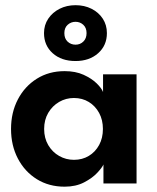

<svg xmlns="http://www.w3.org/2000/svg" viewBox="-20 -690 592 722"><path d="M369 0V-71.5Q364.5 -60.5 346 -40.5Q327.5 -20.5 296.2 -4.2Q265 12 223 12Q164 12 118.5 -16.2Q73 -44.5 47.2 -93.8Q21.5 -143 21.5 -205Q21.5 -267 47.2 -316.2Q73 -365.5 118.5 -394Q164 -422.5 223 -422.5Q264 -422.5 294.2 -408.8Q324.5 -395 343.2 -376.8Q362 -358.5 367.5 -344V-410.5H493.5V0ZM146 -205Q146 -170.5 161.5 -144.2Q177 -118 202.5 -103.5Q228 -89 258 -89Q289.5 -89 314 -103.8Q338.5 -118.5 352.8 -144.8Q367 -171 367 -205Q367 -239 352.8 -265.2Q338.5 -291.5 314 -306.5Q289.5 -321.5 258 -321.5Q228 -321.5 202.5 -306.8Q177 -292 161.5 -265.8Q146 -239.5 146 -205ZM264 -460.5Q211 -460.5 178.2 -489.8Q145.5 -519 145.5 -565.5Q145.5 -596 161.5 -619.8Q177.5 -643.5 204.2 -657Q231 -670.5 264 -670.5Q297.5 -670.5 324.2 -657Q351 -643.5 366.5 -619.8Q382 -596 382 -565.5Q382 -519 349 -489.8Q316 -460.5 264 -460.5ZM264 -522Q281.5 -522 293.5 -533.8Q305.5 -545.5 305.5 -565.5Q305.5 -585.5 293.2 -596.8Q281 -608 264 -608Q247 -608 234.5 -596.8Q222 -585.5 222 -565.5Q222 -545 234.2 -533.5Q246.5 -522 264 -522Z"/></svg>

Font: League Spartan Thin SemiBold
Style: Regular
Weight: 600
Version: Version 2.002